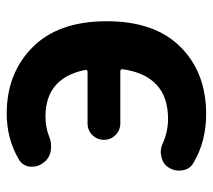

<svg xmlns="http://www.w3.org/2000/svg" viewBox="-51 -563 628 566"><g transform="rotate(-90 263.0 -280.0)"><path d="M143.6 -449.2Q129.9 -443.4 115.2 -443.4Q108.4 -443.4 101.6 -444.3Q79.1 -448.2 66.4 -465.8Q54.7 -480.5 54.7 -498Q54.7 -502 54.7 -505.9Q57.6 -528.3 77.1 -539.1Q137.7 -574.2 210.9 -574.2Q330.1 -574.2 406.7 -498Q483.4 -421.9 483.4 -279.3Q483.4 -137.7 407.7 -62Q332 13.7 210 13.7Q128.9 13.7 66.4 -23.4Q46.9 -34.2 43.9 -56.6Q43 -61.5 43 -66.4Q43 -83 52.7 -97.7Q63.5 -114.3 84 -118.2Q90.8 -120.1 97.7 -120.1Q111.3 -120.1 123 -114.3Q158.2 -98.6 195.3 -98.6Q322.3 -98.6 341.8 -231.4Q342.8 -239.3 335.9 -239.3H182.6Q162.1 -239.3 147.9 -253.4Q133.8 -267.6 133.8 -287.6Q133.8 -307.6 147.9 -321.8Q162.1 -335.9 182.6 -335.9H334Q340.8 -335.9 339.8 -342.8Q316.4 -460 202.1 -460Q170.9 -460 143.6 -449.2Z"/></g></svg>

Font: Gen Jyuu Gothic P Bold
Style: Bold
Weight: 700
Designer: [Source Han Sans]
Ryoko NISHIZUKA  (kana & ideographs); Paul D. Hunt (Latin, Greek & Cyrillic); Wenlong ZHANG  (bopomofo
Version: Version 1.002.20150607